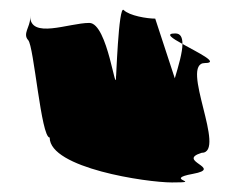

<svg xmlns="http://www.w3.org/2000/svg" viewBox="-20 -564 498 402"><path d="M39 -480C51 -468 66 -276 84 -276C84 -212 287 -182 340 -182C410 -182 318 -188 384 -200C449 -212 348 -227 402 -244C456 -244 355 -432 409 -432C441 -432 394 -454 362 -472C362 -454 354 -427 346 -400L305 -525C288 -525 251 -531 239 -543C228 -555 223 -389 223 -406C223 -356 206 -516 167 -516C124 -516 43 -481 43 -531V-525C43 -508 27 -493 39 -480ZM347 -494C325 -494 340 -484 362 -472C362 -486 358 -494 347 -494Z"/></svg>

Font: bitstorm
Style: cn
Weight: 400
Version: Version 0.2